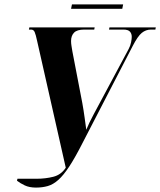

<svg xmlns="http://www.w3.org/2000/svg" viewBox="-20 -838 726 870"><path d="M57 -19 59 -28H145Q186 -28 221.5 -37Q257 -46 278 -78L149 -649Q142 -682 137 -693Q132 -704 121 -704H111L113 -714H409L407 -704H362Q329 -704 315.5 -690Q302 -676 302 -652Q302 -641 304 -629.5Q306 -618 308 -605L353 -371Q359 -338 363.5 -304.5Q368 -271 371 -250Q382 -278 405 -321L563 -616Q571 -631 574 -646.5Q577 -662 577 -671Q577 -686 568.5 -695Q560 -704 539 -704H474L476 -714H686L684 -704H664Q641 -704 622.5 -689Q604 -674 581 -629L355 -192Q321 -125 294.5 -84.5Q268 -44 244.5 -23Q221 -2 196.5 5Q172 12 143 12Q113 12 92 2Q71 -8 57 -19ZM302 -798 306 -818H538L534 -798Z"/></svg>

Font: Noto Serif Display ExtraCondensed ExtraBold
Style: Italic
Weight: 800
Width: 2
Italic angle: -12°
Designer: Monotype Design Team
Foundry: Monotype Imaging Inc.
Version: Version 2.009